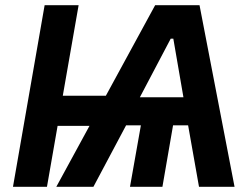

<svg xmlns="http://www.w3.org/2000/svg" viewBox="-20 -720 966 740"><path d="M161 0 202 -235H325L197 0H340L466 -237H523L481 0H606L647 -237H705L747 0H884L749 -700H578L388 -351H222L283 -700H152L30 0ZM519 -345 638 -571H648L687 -345Z"/></svg>

Font: Fixel Text 20240404 SemiBold
Style: Italic
Weight: 600
Width: 4
Italic angle: -10°
Designer: AlfaBravo + MacPaw
Foundry: Kyrylo Tkachov, Marchela Mozhyna, Serhii Makarenko, Maria Weinstein, Zakhar Kryvoshyya
Version: Version 1.211;Glyphs 3.2 (3225)